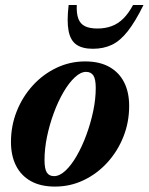

<svg xmlns="http://www.w3.org/2000/svg" viewBox="-20 -710 576 744"><path d="M310 -472Q365.5 -472 403.5 -450.8Q441.5 -429.5 461 -391Q480.5 -352.5 480.5 -299.5Q480.5 -236 458 -179.8Q435.5 -123.5 395.8 -80Q356 -36.5 304.2 -11.8Q252.5 13 193 13Q137.5 13 99.5 -8.2Q61.5 -29.5 42 -68.2Q22.5 -107 22.5 -159.5Q22.5 -223 45 -279.2Q67.5 -335.5 107.2 -379Q147 -422.5 199 -447.2Q251 -472 310 -472ZM189.5 -27.5Q211 -27.5 233.8 -48.8Q256.5 -70 277.2 -106Q298 -142 314.5 -186.8Q331 -231.5 341 -278.5Q351 -325.5 351 -369Q351 -403.5 341.8 -417.5Q332.5 -431.5 313.5 -431.5Q292.5 -431.5 269.8 -410.2Q247 -389 226 -353Q205 -317 188.5 -272.2Q172 -227.5 162.2 -180.5Q152.5 -133.5 152.5 -90Q152.5 -55.5 161.5 -41.5Q170.5 -27.5 189.5 -27.5ZM357.5 -599.5Q388 -599.5 412.8 -608.8Q437.5 -618 457.8 -638Q478 -658 495.5 -690.5H536Q504.5 -626.5 475.2 -589.2Q446 -552 413.8 -536.5Q381.5 -521 340 -521Q299.5 -521 276.2 -537Q253 -553 245.8 -590.2Q238.5 -627.5 246 -690.5H277.5Q276 -658 283.5 -637.8Q291 -617.5 309.2 -608.5Q327.5 -599.5 357.5 -599.5Z"/></svg>

Font: Newsreader 36pt
Style: Bold Italic
Weight: 700
Italic angle: -17°
Designer: Hugues Gentile
Foundry: Production Type
Version: Version 1.003